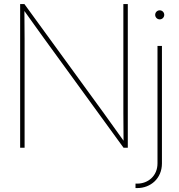

<svg xmlns="http://www.w3.org/2000/svg" viewBox="-20 -748 905 972"><path d="M82 0H104.5V-551.3L103.5 -692.4C137.7 -645 170.4 -598.1 204.6 -551.3L605.5 0H627V-727.5H604.5V-175.3L605.5 -35.6L505.4 -175.3L103.5 -727.5H82ZM777.3 -515.6V79.1C777.3 143.1 729 181.6 674.8 181.6H666V204.1H674.8C741.7 204.1 799.8 156.2 799.8 79.1V-515.6ZM788.6 -649.9C801.3 -649.9 811.5 -660.2 811.5 -672.9C811.5 -685.5 801.3 -695.8 788.6 -695.8C775.9 -695.8 765.6 -685.5 765.6 -672.9C765.6 -660.2 775.9 -649.9 788.6 -649.9Z"/></svg>

Font: Raveo Display Display Thin
Style: Regular
Weight: 100
Designer: Jakub Foglar, Rasmus Andersson (Inter)
Foundry: Jakubfoglar.com
Version: Version 1.100;Glyphs 3.2.3 (3260)